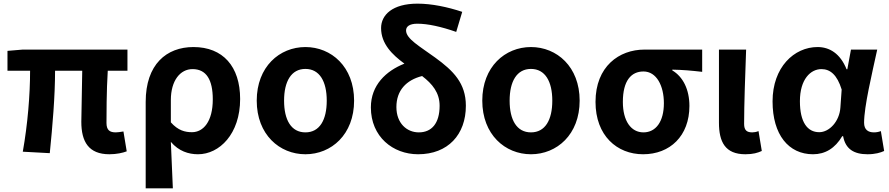

<svg xmlns="http://www.w3.org/2000/svg" viewBox="-20 -832 4876 1053"><path d="M580 14C620 14 654 6 675 -2L657 -111C639 -108 625 -106 615 -106C582 -106 564 -118 564 -158C564 -191 564 -337 571 -444H679V-560H104L21 -553V-444H145C145 -312 132 -152 105 0L253 8C268 -141 282 -303 282 -444H431C430 -342 426 -204 426 -164C426 -55 466 14 580 14Z M779 201H928C924 114 921 36 917 -54C960 -3 1014 14 1066 14C1183 14 1297 -97 1297 -289C1297 -468 1202 -574 1041 -574C893 -574 779 -479 779 -273ZM1033 -107C995 -107 957 -116 917 -161V-283C917 -391 969 -453 1036 -453C1112 -453 1147 -394 1147 -287C1147 -165 1095 -107 1033 -107Z M1655 14C1797 14 1922 -94 1922 -280C1922 -466 1797 -574 1655 -574C1513 -574 1388 -466 1388 -280C1388 -94 1513 14 1655 14ZM1655 -106C1577 -106 1538 -174 1538 -280C1538 -385 1577 -454 1655 -454C1733 -454 1772 -385 1772 -280C1772 -174 1733 -106 1655 -106Z M2273 14C2437 14 2535 -94 2535 -252C2535 -376 2466 -444 2367 -516C2282 -578 2207 -619 2207 -665C2207 -686 2225 -702 2269 -702C2326 -702 2399 -686 2482 -657L2515 -767C2434 -794 2347 -812 2270 -812C2132 -812 2070 -750 2070 -678C2070 -592 2131 -532 2198 -483C2097 -443 2014 -365 2014 -243C2014 -82 2135 14 2273 14ZM2295 -415C2351 -372 2391 -324 2391 -252C2391 -155 2347 -106 2277 -106C2211 -106 2154 -156 2154 -245C2154 -336 2208 -393 2295 -415Z M2892 14C3034 14 3159 -94 3159 -280C3159 -466 3034 -574 2892 -574C2750 -574 2625 -466 2625 -280C2625 -94 2750 14 2892 14ZM2892 -106C2814 -106 2775 -174 2775 -280C2775 -385 2814 -454 2892 -454C2970 -454 3009 -385 3009 -280C3009 -174 2970 -106 2892 -106Z M3507 14C3654 14 3761 -86 3761 -251C3761 -341 3726 -411 3667 -446V-450C3726 -449 3769 -445 3831 -438V-560H3514C3376 -560 3246 -468 3246 -273C3246 -88 3364 14 3507 14ZM3509 -106C3441 -106 3396 -168 3396 -273C3396 -390 3442 -440 3509 -440C3581 -440 3621 -361 3621 -266C3621 -165 3577 -106 3509 -106Z M4068 14C4111 14 4136 6 4158 -4L4140 -113C4128 -108 4115 -106 4106 -106C4076 -106 4061 -117 4061 -153C4061 -258 4067 -423 4072 -560H3923V-159C3923 -54 3957 14 4068 14Z M4439 14C4506 14 4560 -19 4599 -85H4604C4617 -14 4664 14 4738 14C4780 14 4810 5 4829 -4L4811 -113C4798 -108 4785 -106 4773 -106C4742 -106 4719 -120 4719 -159C4719 -248 4762 -426 4791 -560H4647L4627 -452H4623C4588 -539 4529 -574 4464 -574C4335 -574 4217 -463 4217 -276C4217 -93 4305 14 4439 14ZM4473 -107C4408 -107 4367 -162 4367 -277C4367 -398 4426 -453 4485 -453C4533 -453 4571 -422 4596 -341L4589 -242C4584 -167 4529 -107 4473 -107Z"/></svg>

Font: Noto Sans Mono CJK HK
Style: Bold
Weight: 700
Designer: Ryoko NISHIZUKA 西塚涼子 (kana, bopomofo & ideographs); Paul D. Hunt (Latin, Greek & Cyrillic); Sandoll Communications 산돌커뮤니
Foundry: Adobe
Version: Version 2.004;hotconv 1.0.118;makeotfexe 2.5.65603